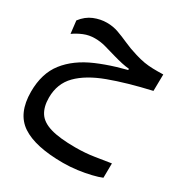

<svg xmlns="http://www.w3.org/2000/svg" viewBox="-172 -548 930 984"><g transform="rotate(30 293.0 -55.5)"><path d="M340.8 312Q176.3 312 96.4 258.8Q16.6 205.6 16.6 77.6Q16.6 -30.8 70.6 -99.6Q124.5 -168.5 223.6 -211.2Q322.8 -253.9 457 -282.2L458.5 -250.5L392.6 -259.3V-274.4Q371.1 -276.4 347.9 -281.5Q324.7 -286.6 297.4 -294.4Q258.8 -305.7 228.3 -314.2Q197.8 -322.8 164.1 -322.8Q129.9 -322.8 99.9 -310.5Q69.8 -298.3 43.9 -279.8L35.2 -354.5Q64 -392.1 101.8 -407.5Q139.6 -422.9 177.7 -422.9Q213.9 -422.9 245.6 -411.6Q277.3 -400.4 311.8 -384.8Q346.2 -369.1 391.1 -355.5Q421.9 -346.2 446.8 -342Q471.7 -337.9 498 -337.2Q524.4 -336.4 559.6 -337.4L558.1 -239.3Q418.5 -207.5 318.4 -170.4Q218.3 -133.3 164.8 -79.1Q111.3 -24.9 111.3 58.1Q111.3 111.8 133.3 146Q155.3 180.2 208.7 196Q262.2 211.9 355.5 211.9Q415 211.9 466.8 203.6Q518.6 195.3 559.6 189L558.6 274.4Q536.6 283.7 501.2 292.2Q465.8 300.8 424.1 306.4Q382.3 312 340.8 312Z"/></g></svg>

Font: Cascadia Code
Style: Regular
Weight: 400
Designer: Aaron Bell
Foundry: Saja Typeworks
Version: Version 2404.023